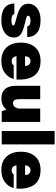

<svg xmlns="http://www.w3.org/2000/svg" viewBox="961 -1765 809 2771"><g transform="rotate(90 1365.5 -379.5)"><path d="M269 -560.1Q392.6 -560.1 453.4 -509.3Q514.2 -458.5 514.2 -367.7H360.8Q357.4 -390.6 336.9 -402.8Q316.4 -415 275.9 -415Q245.1 -415 225.8 -405.8Q206.5 -396.5 206.5 -381.8Q206.5 -372.1 213.9 -365.5Q221.2 -358.9 243.9 -352.3Q266.6 -345.7 312.5 -335.4Q389.6 -318.4 435.5 -297.1Q481.4 -275.9 501.5 -246.8Q521.5 -217.8 521.5 -175.8Q521.5 -121.6 490.7 -80.8Q460 -40 404.1 -17.3Q348.1 5.4 273.4 5.4Q150.9 5.4 90.6 -43.9Q30.3 -93.3 30.3 -182.1H183.6Q187.5 -161.1 209.2 -150.6Q231 -140.1 277.3 -140.1Q310.1 -140.1 328.9 -147.5Q347.7 -154.8 347.7 -167Q347.7 -174.8 341.3 -179.9Q335 -185.1 314 -191.9Q293 -198.7 249.5 -210Q131.3 -239.3 82.5 -277.8Q33.7 -316.4 33.7 -380.9Q33.7 -435.1 63 -475.3Q92.3 -515.6 145.3 -537.8Q198.2 -560.1 269 -560.1Z M791.5 -212.9Q799.8 -143.6 866.7 -143.6Q885.3 -143.6 899.4 -150.6Q913.6 -157.7 921.4 -172.9H1119.6Q1100.1 -96.7 1033.2 -45.7Q966.3 5.4 859.4 5.4Q732.9 5.4 664.1 -70.3Q595.2 -146 595.2 -277.3Q595.2 -407.7 664.1 -483.9Q732.9 -560.1 857.9 -560.1Q1006.8 -560.1 1072 -468.5Q1137.2 -377 1127.4 -212.9ZM792.5 -336.9H931.6Q931.6 -373.5 912.6 -394.3Q893.6 -415 860.4 -415Q830.6 -415 811.5 -393.6Q792.5 -372.1 792.5 -336.9Z M1218.3 -204.6V-555.2H1411.1V-249Q1411.1 -204.6 1425.3 -183.8Q1439.5 -163.1 1469.7 -163.1Q1498.5 -163.1 1516.6 -181.4Q1534.7 -199.7 1546.4 -236.3V-555.2H1739.7V0H1585.4L1561.5 -67.9Q1507.3 4.9 1400.9 4.9Q1311 4.9 1264.6 -48.3Q1218.3 -101.6 1218.3 -204.6Z M2064 0H1871.1V-763.7H2064Z M2366.2 -212.9Q2374.5 -143.6 2441.4 -143.6Q2460 -143.6 2474.1 -150.6Q2488.3 -157.7 2496.1 -172.9H2694.3Q2674.8 -96.7 2607.9 -45.7Q2541 5.4 2434.1 5.4Q2307.6 5.4 2238.8 -70.3Q2169.9 -146 2169.9 -277.3Q2169.9 -407.7 2238.8 -483.9Q2307.6 -560.1 2432.6 -560.1Q2581.5 -560.1 2646.7 -468.5Q2711.9 -377 2702.1 -212.9ZM2367.2 -336.9H2506.3Q2506.3 -373.5 2487.3 -394.3Q2468.3 -415 2435.1 -415Q2405.3 -415 2386.2 -393.6Q2367.2 -372.1 2367.2 -336.9Z"/></g></svg>

Font: Estedad-FD Black
Style: Regular
Weight: 900
Designer: Amin Abedi
Version: Version 7.3